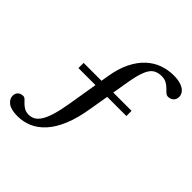

<svg xmlns="http://www.w3.org/2000/svg" viewBox="-251 -839 1127 1127"><g transform="rotate(45 313.0 -275.0)"><path d="M123.5 -318V-361H521.5V-318ZM70 135Q16 135 -9.5 115.8Q-35 96.5 -35 69.5Q-35 50 -22.5 38.2Q-10 26.5 10 26.5Q20 26.5 28.8 35Q37.5 43.5 48.2 54.5Q59 65.5 73.8 74Q88.5 82.5 110.5 82.5Q130 82.5 147.8 73.5Q165.5 64.5 181.2 41Q197 17.5 210.2 -25Q223.5 -67.5 234.5 -134.5L279 -403.5Q291 -479 317.2 -532.2Q343.5 -585.5 379.8 -619Q416 -652.5 459.2 -668Q502.5 -683.5 549 -683.5Q587 -683.5 612 -674.5Q637 -665.5 649.2 -650.2Q661.5 -635 661.5 -616.5Q661.5 -595.5 648 -583Q634.5 -570.5 614 -570.5Q602.5 -570.5 592.5 -579.5Q582.5 -588.5 570.8 -600.5Q559 -612.5 542.8 -621.5Q526.5 -630.5 502 -630.5Q471.5 -630.5 450 -617Q428.5 -603.5 413.5 -567.5Q398.5 -531.5 387 -463.5L342.5 -200.5Q328 -108.5 301.2 -44.5Q274.5 19.5 238.5 59Q202.5 98.5 159.8 116.8Q117 135 70 135Z"/></g></svg>

Font: Newsreader 16pt 16pt Medium
Style: Italic
Weight: 500
Italic angle: -17°
Version: Version 1.003